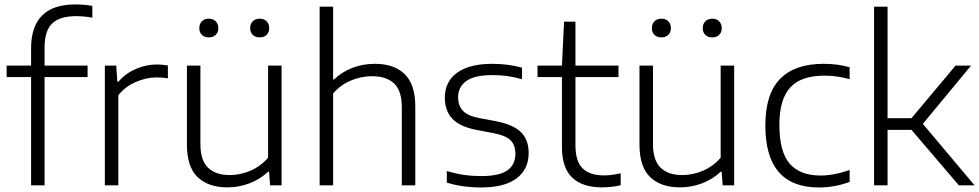

<svg xmlns="http://www.w3.org/2000/svg" viewBox="-20 -838 4426 868"><path d="M181.5 -622.5V-541.5H376V-489.5H181.5V0H120.5V-489.5H10V-541.5H120.5V-618.5Q120.5 -818 320.5 -818Q357.5 -818 397.5 -811.5V-758Q359.5 -765 324 -765Q250.5 -765 216 -732Q181.5 -699 181.5 -622.5Z M454 -541.5H505.5L510.5 -468.5H515.5Q546 -505 593 -525.8Q640 -546.5 689 -546.5Q713.5 -546.5 739 -542V-484Q717 -488 687 -488Q641.5 -488 593.5 -467.2Q545.5 -446.5 515 -407.5V0H454Z M825 -184.5V-541.5H886V-187.5Q886 -112.5 920.8 -79.5Q955.5 -46.5 1018.5 -46.5Q1065.5 -46.5 1112 -66.2Q1158.5 -86 1192 -125V-541.5H1253V0H1201L1196.5 -61.5H1192Q1155 -27 1107.5 -9Q1060 9 1007.5 9Q922 9 873.5 -37.2Q825 -83.5 825 -184.5ZM881 -710.5Q881 -730 892.8 -741.8Q904.5 -753.5 924 -753.5Q943.5 -753.5 955.2 -741.8Q967 -730 967 -710.5Q967 -691.5 955.2 -680.2Q943.5 -669 924 -669Q904.5 -669 892.8 -680.2Q881 -691.5 881 -710.5ZM1111 -710.5Q1111 -730 1122.8 -741.8Q1134.5 -753.5 1154 -753.5Q1173.5 -753.5 1185.2 -741.8Q1197 -730 1197 -710.5Q1197 -691.5 1185.2 -680.2Q1173.5 -669 1154 -669Q1134.5 -669 1122.8 -680.2Q1111 -691.5 1111 -710.5Z M1425 -808H1486V-479H1490Q1526.5 -513.5 1573.8 -531.5Q1621 -549.5 1675.5 -549.5Q1761 -549.5 1809.2 -503.2Q1857.5 -457 1857.5 -355.5V0H1796.5V-353Q1796.5 -428 1761.5 -460.8Q1726.5 -493.5 1662 -493.5Q1613.5 -493.5 1566.5 -474Q1519.5 -454.5 1486 -415.5V0H1425Z M2000 -12.5V-65Q2041.5 -52.5 2078.5 -47.2Q2115.5 -42 2157 -42Q2236.5 -42 2273.2 -67.5Q2310 -93 2310 -142Q2310 -182.5 2288 -204Q2266 -225.5 2211.5 -236L2132.5 -251Q2058.5 -265.5 2024.8 -301.5Q1991 -337.5 1991 -396.5Q1991 -442 2014 -476.2Q2037 -510.5 2085.2 -530Q2133.5 -549.5 2206 -549.5Q2277.5 -549.5 2340 -532V-480Q2304 -490 2273 -494.2Q2242 -498.5 2207 -498.5Q2124.5 -498.5 2087.8 -471.5Q2051 -444.5 2051 -398Q2051 -361 2072.2 -337.8Q2093.5 -314.5 2145.5 -304.5L2224.5 -289.5Q2301 -274.5 2335.5 -240.2Q2370 -206 2370 -146Q2370 -73 2315.5 -31.8Q2261 9.5 2155.5 9.5Q2069.5 9.5 2000 -12.5Z M2786 -54.5V-0.5Q2744.5 9 2700.5 9Q2613 9 2566.8 -35.2Q2520.5 -79.5 2520.5 -172V-489.5H2410V-541.5H2520.5L2530 -740H2581.5V-541.5H2776V-489.5H2581.5V-182Q2581.5 -109 2613.8 -77Q2646 -45 2711.5 -45Q2741.5 -45 2786 -54.5Z M2871 -184.5V-541.5H2932V-187.5Q2932 -112.5 2966.8 -79.5Q3001.5 -46.5 3064.5 -46.5Q3111.5 -46.5 3158 -66.2Q3204.5 -86 3238 -125V-541.5H3299V0H3247L3242.5 -61.5H3238Q3201 -27 3153.5 -9Q3106 9 3053.5 9Q2968 9 2919.5 -37.2Q2871 -83.5 2871 -184.5ZM2927 -710.5Q2927 -730 2938.8 -741.8Q2950.5 -753.5 2970 -753.5Q2989.5 -753.5 3001.2 -741.8Q3013 -730 3013 -710.5Q3013 -691.5 3001.2 -680.2Q2989.5 -669 2970 -669Q2950.5 -669 2938.8 -680.2Q2927 -691.5 2927 -710.5ZM3157 -710.5Q3157 -730 3168.8 -741.8Q3180.5 -753.5 3200 -753.5Q3219.5 -753.5 3231.2 -741.8Q3243 -730 3243 -710.5Q3243 -691.5 3231.2 -680.2Q3219.5 -669 3200 -669Q3180.5 -669 3168.8 -680.2Q3157 -691.5 3157 -710.5Z M3440 -270.5Q3440 -413.5 3506.8 -481.5Q3573.5 -549.5 3703 -549.5Q3768 -549.5 3821 -534V-480Q3764.5 -496 3708 -496Q3638.5 -496 3593.5 -473.2Q3548.5 -450.5 3526 -401.2Q3503.5 -352 3503.5 -272.5Q3503.5 -152 3550 -98.2Q3596.5 -44.5 3690 -44.5Q3749.5 -44.5 3821 -69.5V-15.5Q3753 9.5 3682 9.5Q3440 9.5 3440 -270.5Z M4315 0 4100.5 -251H3992.5V0H3931.5V-808H3992.5V-303.5H4100.5L4300 -541.5H4370L4152 -278L4386 0Z"/></svg>

Font: Encode Sans Semi Expanded Light
Style: Regular
Weight: 300
Width: 6
Designer: Multiple Designers
Foundry: Impallari Type
Version: Version 2.000